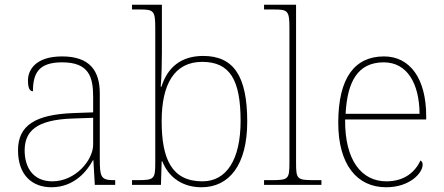

<svg xmlns="http://www.w3.org/2000/svg" viewBox="-20 -780 1872 810"><path d="M197 10C295 10 349 -61 372 -104H374L380 0H466V-20H459C405 -20 401 -35 401 -110V-386C401 -481 359 -542 242 -542C127 -542 98 -482 98 -441C98 -409 105 -395 119 -395C119 -471 143 -517 242 -517C355 -517 373 -456 373 -371V-306L290 -303C129 -297 56 -251 56 -146C56 -39 118 10 197 10ZM201 -15C117 -15 84 -77 84 -145C84 -225 131 -275 287 -280L373 -283V-170C373 -104 298 -15 201 -15Z M830 10C946 10 1023 -83 1023 -267C1023 -460 965 -544 837 -544C745 -544 687 -497 661 -414H658C662 -459 663 -522 663 -560V-760H537V-740H568C628 -740 635 -736 635 -662V-94C635 -24 631 -20 558 -20H537V0H659L662 -99H665C693 -28 754 10 830 10ZM834 -15C704 -15 662 -110 662 -269C662 -424 715 -519 833 -519C950 -519 995 -443 995 -270C995 -107 936 -15 834 -15Z M1094 0H1336V-20H1306C1233 -20 1229 -24 1229 -94V-760H1094V-740H1134C1194 -740 1201 -736 1201 -662V-94C1201 -24 1197 -20 1124 -20H1094Z M1609 10C1710 10 1763 -51 1763 -85C1763 -94 1760 -99 1754 -103C1731 -54 1686 -15 1610 -15C1506 -15 1434 -103 1436 -276H1778V-290C1778 -448 1710 -542 1600 -542C1476 -542 1407 -451 1407 -262C1407 -87 1485 10 1609 10ZM1750 -300H1438C1445 -432 1487 -517 1599 -517C1697 -517 1749 -429 1750 -300Z"/></svg>

Font: Noto Serif Malayalam Thin
Style: Regular
Weight: 100
Designer: Indian type Foundry, Jelle Bosma, Monotype Design Team
Foundry: Monotype Imaging Inc.
Version: Version 2.104